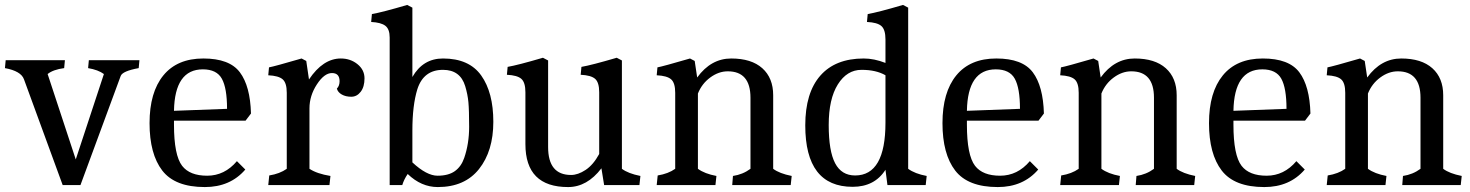

<svg xmlns="http://www.w3.org/2000/svg" viewBox="-21 -750 5957 778"><path d="M233 0 76 -429Q64 -462 -1 -474L2 -506H242L239 -474Q194 -468 172 -450L286 -104L400 -450Q377 -467 336 -474L339 -506H544L541 -474Q475 -462 468 -442L305 0Z M684 -261V-245Q684 -121 717 -78Q748 -38 818.5 -38Q889 -38 939 -97L973 -63Q912 8 809 8Q688 8 636.5 -59Q585 -126 585 -251Q585 -376 641 -444.5Q697 -513 803 -513Q909 -513 951 -457Q993 -401 996 -290L974 -261ZM801 -469Q687 -469 684 -301L899 -309Q899 -393 878 -431Q857 -469 801 -469Z M1141 -374Q1141 -414 1124.5 -428.5Q1108 -443 1066 -445L1069 -477Q1091 -481 1201 -513L1220 -503L1231 -428Q1288 -513 1360 -513Q1399 -513 1427.5 -490Q1456 -467 1456 -432.5Q1456 -398 1440.5 -378Q1425 -358 1402.5 -358Q1380 -358 1364 -367Q1348 -376 1344 -391Q1355 -402 1355 -421Q1355 -454 1324 -454Q1293 -454 1263 -408Q1233 -362 1233 -311V-66Q1263 -46 1318 -37L1314 0H1066L1070 -39Q1113 -46 1141 -66Z M1558 0V-598Q1558 -632 1540.5 -645.5Q1523 -659 1483 -661L1486 -693Q1527 -700 1629 -730L1650 -719V-438Q1693 -513 1774 -513Q1880 -513 1929 -444Q1978 -375 1978 -256.5Q1978 -138 1920 -65Q1862 8 1753 8Q1686 8 1631 -45Q1616 -23 1609 0ZM1650 -221V-92Q1708 -38 1752 -38Q1796 -38 1822 -56.5Q1848 -75 1860 -110Q1880 -168 1880 -236Q1880 -304 1877 -336Q1874 -368 1864 -401Q1844 -467 1774 -467Q1695 -467 1670 -388Q1650 -323 1650 -221Z M2108 -166V-376Q2108 -416 2091.5 -430.5Q2075 -445 2033 -447L2036 -479Q2077 -486 2179 -516L2200 -505V-154Q2200 -41 2293 -41Q2321 -41 2352 -61.5Q2383 -82 2407 -126V-376Q2407 -416 2390.5 -430.5Q2374 -445 2332 -447L2335 -479Q2376 -486 2478 -516L2499 -505V-66Q2524 -47 2574 -37L2570 0H2427L2416 -68Q2358 8 2281 8Q2108 8 2108 -166Z M2715 -374Q2715 -414 2698.5 -428.5Q2682 -443 2640 -445L2643 -477Q2665 -481 2775 -513L2794 -503L2804 -436Q2860 -513 2942 -513Q3024 -513 3068 -473.5Q3112 -434 3112 -364V-66Q3137 -47 3187 -37L3183 0H2946L2949 -37Q2989 -43 3020 -66V-354Q3020 -461 2928 -461Q2891 -461 2857 -436Q2823 -411 2807 -371V-66Q2834 -46 2882 -37L2878 0H2640L2644 -39Q2687 -46 2715 -66Z M3434 7Q3242 7 3242 -242Q3242 -374 3303 -443.5Q3364 -513 3479 -513Q3521 -513 3567 -495V-590Q3567 -630 3550.5 -644.5Q3534 -659 3492 -661L3495 -693Q3536 -700 3638 -730L3659 -719V-66Q3686 -46 3734 -37L3730 0H3575L3567 -62Q3523 7 3434 7ZM3567 -253V-445Q3529 -467 3470 -467Q3411 -467 3374 -408Q3337 -349 3337 -243.5Q3337 -138 3363 -88.5Q3389 -39 3444 -39Q3567 -39 3567 -253Z M3897 -261V-245Q3897 -121 3930 -78Q3961 -38 4031.5 -38Q4102 -38 4152 -97L4186 -63Q4125 8 4022 8Q3901 8 3849.5 -59Q3798 -126 3798 -251Q3798 -376 3854 -444.5Q3910 -513 4016 -513Q4122 -513 4164 -457Q4206 -401 4209 -290L4187 -261ZM4014 -469Q3900 -469 3897 -301L4112 -309Q4112 -393 4091 -431Q4070 -469 4014 -469Z M4350 -374Q4350 -414 4333.5 -428.5Q4317 -443 4275 -445L4278 -477Q4300 -481 4410 -513L4429 -503L4439 -436Q4495 -513 4577 -513Q4659 -513 4703 -473.5Q4747 -434 4747 -364V-66Q4772 -47 4822 -37L4818 0H4581L4584 -37Q4624 -43 4655 -66V-354Q4655 -461 4563 -461Q4526 -461 4492 -436Q4458 -411 4442 -371V-66Q4469 -46 4517 -37L4513 0H4275L4279 -39Q4322 -46 4350 -66Z M4977 -261V-245Q4977 -121 5010 -78Q5041 -38 5111.5 -38Q5182 -38 5232 -97L5266 -63Q5205 8 5102 8Q4981 8 4929.5 -59Q4878 -126 4878 -251Q4878 -376 4934 -444.5Q4990 -513 5096 -513Q5202 -513 5244 -457Q5286 -401 5289 -290L5267 -261ZM5094 -469Q4980 -469 4977 -301L5192 -309Q5192 -393 5171 -431Q5150 -469 5094 -469Z M5430 -374Q5430 -414 5413.5 -428.5Q5397 -443 5355 -445L5358 -477Q5380 -481 5490 -513L5509 -503L5519 -436Q5575 -513 5657 -513Q5739 -513 5783 -473.5Q5827 -434 5827 -364V-66Q5852 -47 5902 -37L5898 0H5661L5664 -37Q5704 -43 5735 -66V-354Q5735 -461 5643 -461Q5606 -461 5572 -436Q5538 -411 5522 -371V-66Q5549 -46 5597 -37L5593 0H5355L5359 -39Q5402 -46 5430 -66Z"/></svg>

Font: Cambo
Style: Regular
Weight: 400
Designer: Carolina Giovagnoli, Andres Torresi
Foundry: Carolina Giovagnoli, Andres Torresi
Version: Version 2.001